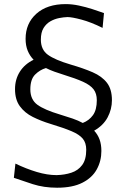

<svg xmlns="http://www.w3.org/2000/svg" viewBox="-20 -777 602 928"><path d="M255.9 130.3Q331 130.3 378.3 106.1Q425.7 82 447.8 41.5Q470 1 470 -47.1Q470 -79.2 461.1 -103.2Q452.2 -127.3 435.1 -145.4Q479.4 -170.6 500.2 -209.8Q521 -249 521 -292.8Q521 -345.7 496.9 -376.9Q472.7 -408.2 428.1 -427.6Q383.4 -447 321.8 -464.9Q245.5 -487.5 211.5 -512.2Q177.5 -536.8 177.5 -585.4Q177.5 -620.5 190.6 -641.7Q203.7 -662.8 223.8 -674.1Q243.9 -685.4 265.9 -689.7Q287.8 -693.9 306 -694.5Q327.8 -694.5 373.8 -682.2Q419.9 -669.9 475.8 -642.2L482.6 -713.8Q458.1 -722.8 426.4 -732.9Q394.7 -743.1 361.2 -750.2Q327.7 -757.2 297.7 -757.2Q207.8 -757.2 155.7 -710.6Q103.7 -663.9 103.7 -589.4Q103.7 -556.5 114 -531.6Q124.3 -506.8 142.4 -488.2Q99.2 -467.2 75.9 -430.4Q52.6 -393.5 52.6 -346.2Q52.6 -295.5 76 -263.5Q99.4 -231.4 138.6 -211.8Q177.8 -192.2 224.4 -178.1Q288.1 -158.8 325.9 -142.8Q363.7 -126.8 380.3 -106.5Q396.8 -86.2 396.8 -53.1Q396.8 -5.7 377.1 20.7Q357.4 47.1 325 57.7Q292.5 68.4 253.6 69.4Q208.8 69.4 157.9 54.2Q106.9 39 54.5 13.7L47 82.4Q84.5 95.7 138.1 113Q191.7 130.3 255.9 130.3ZM202 -448.1Q221.2 -438.5 242.7 -430.7Q264.1 -422.9 285.6 -416.4Q345.6 -397.9 381.1 -381.9Q416.6 -365.8 432.2 -345.4Q447.9 -325 447.9 -292.7Q447.9 -246.1 429.3 -220.4Q410.8 -194.7 380 -182.7Q358.2 -194.5 330.8 -204Q303.4 -213.5 270.8 -223.2Q194.6 -245.9 160.6 -270.8Q126.6 -295.8 126.6 -345.1Q126.6 -393.4 149.6 -416.5Q172.6 -439.5 202 -448.1Z"/></svg>

Font: Pinar-VF-FD
Style: Regular
Weight: 300
Designer: Amin Abedi
Version: Version 3.0